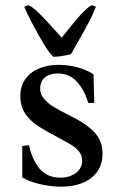

<svg xmlns="http://www.w3.org/2000/svg" viewBox="-20 -698 457 728"><path d="M314.5 -307.6Q300.3 -356.9 271.7 -388.2Q243.2 -419.4 198.7 -419.4Q168 -419.4 150.1 -404.3Q132.3 -389.2 132.3 -360.4Q132.3 -340.3 147 -323.2Q161.6 -306.2 182.9 -293.2Q204.1 -280.3 238.8 -262.7Q247.1 -258.8 263.7 -250Q318.4 -220.7 343.5 -190.2Q368.7 -159.7 368.7 -115.7Q368.7 -75.2 348.6 -47.1Q328.6 -19 293.5 -4.6Q258.3 9.8 212.9 9.8Q172.9 9.8 131.8 0.2Q90.8 -9.3 64.5 -25.4V-144.5Q83.5 -147 90.3 -147Q101.6 -92.8 130.1 -58.6Q158.7 -24.4 208.5 -24.4Q244.1 -24.4 267.8 -42.2Q291.5 -60.1 291.5 -89.4Q291.5 -107.9 280.8 -122.1Q270 -136.2 252.9 -147Q235.8 -157.7 201.7 -175.8Q155.8 -200.2 131.8 -215.3Q94.7 -238.3 75.9 -266.6Q57.1 -294.9 57.1 -334Q57.1 -371.6 76.2 -398.2Q95.2 -424.8 127.9 -438.5Q160.6 -452.1 201.7 -452.1Q239.3 -452.1 273.2 -442.9Q307.1 -433.6 334.5 -416.5L337.4 -308.1Q330.6 -307.6 314.5 -307.6ZM72.3 -671.4Q76.2 -677.7 89.8 -677.7Q107.9 -668.5 132.6 -643.6Q157.2 -618.7 191.9 -579.6Q198.2 -571.8 213.9 -555.2L231.9 -577.6Q261.2 -614.7 284.2 -640.4Q307.1 -666 325.7 -677.7Q339.4 -677.7 343.3 -671.4Q331.1 -640.1 314.9 -609.9Q298.8 -579.6 273.4 -535.6L249 -492.7Q212.4 -482.9 182.1 -482.9Q168.9 -493.7 146.5 -530.5Q124 -567.4 102.3 -609.1Q80.6 -650.9 72.3 -671.4Z"/></svg>

Font: Radley
Style: Regular
Weight: 400
Designer: Vernon Adams
Foundry: Vernon Adams
Version: Version 1.003; ttfautohint (v1.6)